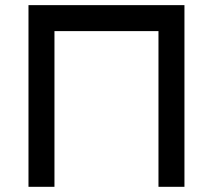

<svg xmlns="http://www.w3.org/2000/svg" viewBox="-20 -720 821 740"><path d="M690.9 -700.2V0H590.8V-600.1H189.9V0H89.8V-700.2Z"/></svg>

Font: Aldrich [RUS by Daymarius]
Style: Regular
Weight: 400
Designer: Matthew Desmond
Foundry: Matthew Desmond
Version: Version 1.002 August 24, 2018